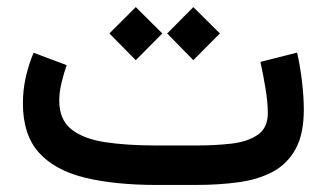

<svg xmlns="http://www.w3.org/2000/svg" viewBox="-20 -524 925 544"><path d="M536.1 0H422.9Q304.7 0 220 -20.8Q135.3 -41.5 90.1 -91.8Q44.9 -142.1 44.9 -231.4Q44.9 -269.5 53.2 -305.9Q61.5 -342.3 75.2 -374.5L168.9 -339.4Q161.1 -317.4 154.5 -290.3Q147.9 -263.2 147.9 -238.8Q147.9 -185.5 181.6 -158.2Q215.3 -130.9 277.1 -121.3Q338.9 -111.8 422.9 -111.8H537.1Q588.4 -111.8 634.5 -116.9Q680.7 -122.1 709.7 -141.6Q738.8 -161.1 738.8 -203.6Q738.8 -233.4 732.4 -272.5Q726.1 -311.5 717.8 -348.6L821.8 -375Q831.1 -333.5 835.9 -290.8Q840.8 -248 840.8 -213.4Q840.8 -144 817.4 -101.6Q793.9 -59.1 752.4 -37.1Q710.9 -15.1 655.5 -7.6Q600.1 0 536.1 0ZM527.8 -503.9 603 -429.2 527.8 -353.5 453.6 -429.2ZM364.7 -503.9 439.9 -429.2 364.7 -353.5 290 -429.2Z"/></svg>

Font: Vazirmatn FD Medium
Style: Regular
Weight: 500
Designer: Saber Rastikerdar
Foundry: Saber Rastikerdar
Version: Version 33.003